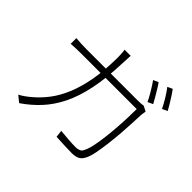

<svg xmlns="http://www.w3.org/2000/svg" viewBox="-178 -1070 1357 1357"><g transform="rotate(45 500.0 -391.5)"><path d="M744 -774Q757 -757 771.5 -732.5Q786 -708 801 -683Q816 -658 827 -637L788 -619Q774 -649 750 -689Q726 -729 706 -757ZM848 -811Q862 -793 878 -768Q894 -743 909 -718.5Q924 -694 934 -675L895 -657Q879 -690 856 -728Q833 -766 811 -794ZM473 -766Q472 -749 471 -728Q470 -707 469 -689Q464 -534 440 -419.5Q416 -305 374.5 -222Q333 -139 277 -79Q221 -19 152 28L105 -10Q125 -20 148.5 -37Q172 -54 190 -70Q236 -109 276.5 -162Q317 -215 348 -288Q379 -361 397.5 -459.5Q416 -558 417 -688Q417 -700 416.5 -713.5Q416 -727 415 -741Q414 -755 412 -766ZM826 -562Q824 -549 822.5 -537.5Q821 -526 820 -515Q819 -489 817 -441Q815 -393 810.5 -335Q806 -277 799 -219Q792 -161 782.5 -112.5Q773 -64 759 -37Q745 -8 722.5 3.5Q700 15 664 15Q630 15 588.5 13Q547 11 507 9L501 -44Q543 -40 582 -37Q621 -34 654 -34Q674 -34 689.5 -40.5Q705 -47 713 -66Q726 -91 735.5 -135.5Q745 -180 751.5 -234.5Q758 -289 762 -344.5Q766 -400 767.5 -448.5Q769 -497 769 -530H219Q187 -530 162 -529Q137 -528 113 -526V-583Q137 -581 163 -579.5Q189 -578 218 -578H730Q751 -578 764 -579Q777 -580 787 -582Z"/></g></svg>

Font: Noto Sans SC Thin Light
Style: Regular
Weight: 300
Version: Version 2.004-H2;hotconv 1.0.118;makeotfexe 2.5.65603